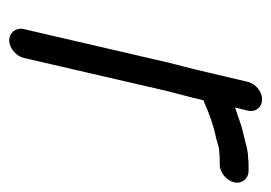

<svg xmlns="http://www.w3.org/2000/svg" viewBox="-108 -440 601 426"><g transform="rotate(90 193.0 -227.5)"><path d="M162 -476 138 -374C133 -351 124 -320 118 -294L45 21C41 38 53 53 70 53C87 53 105 38 109 21L182 -295C188 -320 197 -351 202 -374L203 -378C206 -379 209 -380 211 -381C233 -391 261 -401 287 -406L308 -412C313 -413 317 -413 320 -413C325 -414 331 -414 336 -414H346C363 -414 381 -429 385 -446C389 -463 377 -478 360 -478H350C343 -478 337 -478 331 -477C324 -477 316 -476 307 -474C290 -469 277 -467 260 -462L231 -452C227 -451 222 -449 219 -448L226 -476C230 -493 219 -508 201 -508C183 -508 166 -493 162 -476Z"/></g></svg>

Font: Electronic
Style: SeBdIt
Weight: 600
Version: Version 1.011